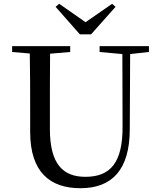

<svg xmlns="http://www.w3.org/2000/svg" viewBox="-20 -975 843 1012"><path d="M292 -955 273 -939 401 -794H460L589 -939L571 -955L431 -858ZM505 -701 625 -690 626 -308C627 -118 562 -43 430 -43C312 -43 243 -110 243 -295V-394C243 -494 243 -594 244 -692L350 -701V-732H44V-701L137 -693C139 -594 139 -493 139 -394V-280C139 -65 246 17 404 17C572 17 663 -82 664 -291L666 -690L765 -701V-732H505Z"/></svg>

Font: Noto Serif JP Medium
Style: Regular
Weight: 500
Designer: Ryoko NISHIZUKA 西塚涼子 (kana & ideographs); Frank Grießhammer (Latin, Greek & Cyrillic); Wenlong ZHANG 张文龙 (bopomofo); San
Foundry: Adobe
Version: Version 2.001;hotconv 1.1.0;makeotfexe 2.6.0